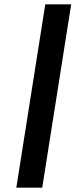

<svg xmlns="http://www.w3.org/2000/svg" viewBox="-20 -790 347 882"><path d="M55 72 188 -770H307L174 72Z"/></svg>

Font: Exo Thin
Style: Bold Italic
Weight: 700
Italic angle: -9°
Version: Version 2.000